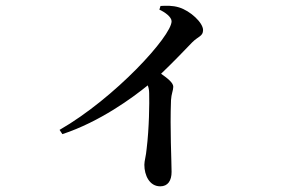

<svg xmlns="http://www.w3.org/2000/svg" viewBox="-20 -599 1040 677"><path d="M542 -565C562 -556 585 -539 585 -524C585 -472 385 -253 190 -141L200 -126C333 -170 448 -255 501 -298C504 -290 506 -281 506 -270C507 -236 506 -146 497 -74C495 -49 489 -32 489 -18C489 19 507 58 545 58C572 58 585 38 585 7C585 -33 579 -142 583 -246C584 -267 591 -281 591 -293C591 -307 572 -322 548 -339C593 -382 631 -422 658 -450C679 -471 696 -471 696 -493C696 -519 651 -561 611 -573C588 -580 566 -579 546 -578Z"/></svg>

Font: Noto Serif CJK JP SemiBold
Style: Regular
Weight: 600
Designer: Ryoko NISHIZUKA 西塚涼子 (kana & ideographs); Frank Grießhammer (Latin, Greek & Cyrillic); Wenlong ZHANG 张文龙 (bopomofo); San
Foundry: Adobe
Version: Version 2.001;hotconv 1.1.0;makeotfexe 2.6.0